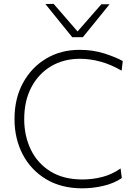

<svg xmlns="http://www.w3.org/2000/svg" viewBox="-20 -990 726 1019"><path d="M416.5 9.5Q305 9.5 224.2 -39.2Q143.5 -88 100.2 -171.2Q57 -254.5 57 -358.5Q57 -467 101.8 -549.5Q146.5 -632 224.5 -678.8Q302.5 -725.5 402.5 -725.5Q474.5 -725.5 535.2 -705.8Q596 -686 631.5 -666L625.5 -615Q567.5 -648.5 512.2 -663.2Q457 -678 404.5 -678Q318 -678 251.2 -638.5Q184.5 -599 146.5 -527Q108.5 -455 108.5 -357.5Q108.5 -269 143.5 -196.2Q178.5 -123.5 247.5 -80.5Q316.5 -37.5 418 -37.5Q471 -37.5 522.8 -50.8Q574.5 -64 620 -96L626.5 -45Q584.5 -16.5 528.5 -3.5Q472.5 9.5 416.5 9.5ZM363.5 -792.5Q328 -836.5 292.2 -880.5Q256.5 -924.5 221 -968.5L264.5 -969.5Q296.5 -932.5 328 -896.5Q359.5 -860.5 391.5 -823Q424 -860 455 -895.5Q486 -931 518 -967.5H561.5Q526.5 -924 491 -880.2Q455.5 -836.5 419.5 -792.5Z"/></svg>

Font: Commissioner ExtraLight
Style: Regular
Weight: 200
Designer: Kostas Bartsokas
Foundry: Kostas Bartsokas
Version: Version 1.000; ttfautohint (v1.8.3)